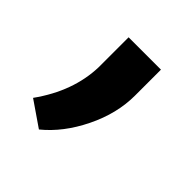

<svg xmlns="http://www.w3.org/2000/svg" viewBox="-88 -168 371 371"><g transform="rotate(45 98.0 17.5)"><path d="M65.4 141.6 14.2 106.4Q60.1 42.5 62 -25.4V-106.9H150.4V-36.1Q150.4 13.2 126.2 62.5Q102.1 111.8 65.4 141.6Z"/></g></svg>

Font: Roboto Condensed
Style: Regular
Weight: 400
Designer: Google
Version: Version 2.001047; 2015